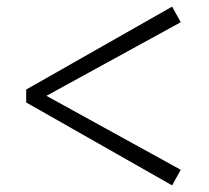

<svg xmlns="http://www.w3.org/2000/svg" viewBox="-20 -653 631 579"><path d="M525 -586 499 -633 59 -383V-344L499 -94L525 -141L120 -364Z"/></svg>

Font: Source Han Serif CN SemiBold
Style: Regular
Weight: 600
Designer: Ryoko NISHIZUKA 西塚涼子 (kana & ideographs); Frank Grießhammer (Latin, Greek & Cyrillic); Wenlong ZHANG 张文龙 (bopomofo); San
Foundry: Adobe Systems Incorporated
Version: Version 1.000;PS 1;hotconv 16.6.53;makeotf.lib2.5.65590